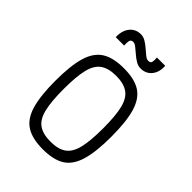

<svg xmlns="http://www.w3.org/2000/svg" viewBox="-241 -951 1081 1081"><g transform="rotate(45 300.0 -410.5)"><path d="M300 14Q216 14 167.5 -16.5Q119 -47 98 -118Q77 -189 77 -309Q77 -430 98 -500.5Q119 -571 167.5 -601.5Q216 -632 300 -632Q385 -632 433 -601.5Q481 -571 502 -500.5Q523 -430 523 -309Q523 -189 502 -118Q481 -47 433 -16.5Q385 14 300 14ZM300 -47Q360 -47 394.5 -71Q429 -95 443 -152Q457 -209 457 -309Q457 -410 443 -466.5Q429 -523 394.5 -547Q360 -571 300 -571Q240 -571 205.5 -547Q171 -523 157 -466.5Q143 -410 143 -309Q143 -209 157 -152Q171 -95 205.5 -71Q240 -47 300 -47ZM367 -697Q347 -697 328 -708.5Q309 -720 291.5 -735.5Q274 -751 259 -762.5Q244 -774 233 -774Q216 -774 212.5 -760Q209 -746 211 -723H144Q142 -773 166.5 -804Q191 -835 233 -835Q253 -835 272 -823.5Q291 -812 308.5 -796.5Q326 -781 340.5 -769.5Q355 -758 367 -758Q385 -758 388 -771Q391 -784 389 -806H455Q458 -757 433.5 -727Q409 -697 367 -697Z"/></g></svg>

Font: Victor Mono Light
Style: Regular
Weight: 300
Monospace: yes
Designer: Rune Bjørnerås
Version: Version 1.561;gftools[0.9.30]